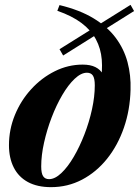

<svg xmlns="http://www.w3.org/2000/svg" viewBox="-20 -759 573 792"><path d="M413.5 -411 394 -412.5Q403.5 -467 399.8 -513Q396 -559 375.5 -597Q355 -635 316 -664.2Q277 -693.5 216.5 -714.5L225.5 -738Q309 -718 366.2 -683.2Q423.5 -648.5 457.5 -602.8Q491.5 -557 506 -502.8Q520.5 -448.5 518.5 -389Q516.5 -305.5 491.2 -232.5Q466 -159.5 421.8 -104.2Q377.5 -49 318.5 -18Q259.5 13 190.5 13Q134 13 95.2 -8Q56.5 -29 36.8 -68Q17 -107 17 -160Q17 -225 41.5 -284.8Q66 -344.5 108.8 -391.2Q151.5 -438 206.2 -465.2Q261 -492.5 321 -492.5Q353 -492.5 373.5 -482.2Q394 -472 403.8 -453.8Q413.5 -435.5 413.5 -411ZM182.5 -20Q206.5 -20 233 -45Q259.5 -70 284 -111.8Q308.5 -153.5 328.2 -204.5Q348 -255.5 359.5 -308.2Q371 -361 371 -407Q371 -435.5 363.2 -447.2Q355.5 -459 338.5 -459Q314.5 -459 288 -434Q261.5 -409 237 -367.2Q212.5 -325.5 193 -274.5Q173.5 -223.5 161.8 -171Q150 -118.5 150 -72.5Q150 -44 158 -32Q166 -20 182.5 -20ZM240.5 -530 225.5 -556 518.5 -739 533 -713.5Z"/></svg>

Font: Newsreader 60pt
Style: Bold Italic
Weight: 700
Italic angle: -17°
Designer: Hugues Gentile
Foundry: Production Type
Version: Version 1.003